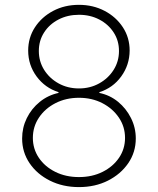

<svg xmlns="http://www.w3.org/2000/svg" viewBox="-20 -757 647 787"><path d="M303.6 9.9Q237.6 9.9 184.7 -16.5Q131.7 -43 101.2 -88.1Q70.7 -133.2 70.7 -189.3Q70.7 -233.7 89.8 -272.7Q109 -311.8 142.9 -339.3Q176.8 -366.8 219.8 -376.1V-379.3Q164.8 -396.7 130.1 -443.5Q95.5 -490.4 95.5 -549.7Q95.5 -602.6 123.2 -645.1Q150.9 -687.5 198 -712.4Q245 -737.2 303.6 -737.2Q361.5 -737.2 408.6 -712.5Q455.6 -687.9 483.5 -645.4Q511.4 -603 511.4 -549.7Q511 -490.8 476.9 -443.7Q442.8 -396.7 387.4 -379.3V-376.1Q430.4 -367.2 464 -339.7Q497.5 -312.1 517 -272.9Q536.6 -233.7 536.6 -189.3Q536.6 -133.2 505.7 -88.1Q474.8 -43 422.2 -16.5Q369.7 9.9 303.6 9.9ZM303.6 -31.2Q358 -31.2 400.6 -52.6Q443.2 -73.9 467.9 -110.3Q492.5 -146.7 492.5 -191.8Q492.5 -237.6 467.3 -274.9Q442.1 -312.1 399.5 -334.2Q356.9 -356.2 303.6 -356.2Q250.4 -356.2 207.4 -334.2Q164.4 -312.1 139.6 -274.9Q114.7 -237.6 114.7 -191.8Q114.7 -146.7 139.2 -110.3Q163.7 -73.9 206.5 -52.6Q249.3 -31.2 303.6 -31.2ZM303.6 -394.5Q349.4 -394.5 386.5 -415.1Q423.7 -435.7 445.7 -470.5Q467.7 -505.3 467.7 -547.9Q467.7 -590.6 445.8 -624.1Q424 -657.7 386.9 -677Q349.8 -696.4 303.6 -696.4Q257.1 -696.4 219.8 -677Q182.5 -657.7 160.9 -624.1Q139.2 -590.6 139.2 -547.9Q139.2 -505.3 161 -470.5Q182.9 -435.7 220.2 -415.1Q257.5 -394.5 303.6 -394.5Z"/></svg>

Font: Inter UI Extra Light
Style: Regular
Weight: 200
Designer: Rasmus Andersson
Foundry: rsms
Version: 3.2;8d6f07862